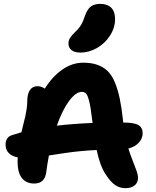

<svg xmlns="http://www.w3.org/2000/svg" viewBox="-20 -959 807 993"><path d="M396 -687Q366.2 -687 350.1 -699.7Q334 -712.4 334 -733.9Q334 -749.5 341.8 -762.2Q349.6 -774.9 367.2 -792Q387.7 -811 399.2 -830.3Q410.6 -849.6 420.9 -880.9Q432.6 -913.1 450.9 -926Q469.2 -939 498 -939Q535.2 -939 555.2 -919.2Q575.2 -899.4 575.2 -860.8Q575.2 -815.9 549.3 -775.4Q523.4 -734.9 481.9 -710.9Q440.4 -687 396 -687ZM628.9 14.2Q598.6 14.2 575 -2.2Q551.3 -18.6 525.9 -58.1Q496.6 -102.5 480 -183.1Q457.5 -182.1 436.3 -180.7Q415 -179.2 393.6 -177Q372.1 -174.8 357.4 -173.1Q342.8 -171.4 321 -168.2Q299.3 -165 290.8 -163.8Q282.2 -162.6 259.5 -158.9Q236.8 -155.3 232.9 -154.8Q224.1 -107.4 219.2 -68.8Q211.9 -9.8 157.2 -9.8Q115.7 -9.8 93.3 -38.1Q70.8 -66.4 70.8 -124Q70.8 -127.4 71.3 -134.5Q71.8 -141.6 71.8 -145Q40.5 -150.9 24.7 -168Q8.8 -185.1 8.8 -210.9Q8.8 -251.5 45.9 -261.2Q47.4 -261.7 90.8 -274.9Q94.2 -289.6 100.8 -316.2Q107.4 -342.8 111.1 -358.4Q114.7 -374 117.9 -396Q121.1 -418 121.1 -437Q121.1 -473.1 134.8 -493.2Q148.4 -513.2 173.8 -513.2Q191.4 -513.2 211.9 -501Q251.5 -564 302.7 -599.4Q354 -634.8 410.2 -634.8Q452.6 -634.8 483.6 -623.8Q514.6 -612.8 536.6 -591.6Q558.6 -570.3 574 -533.2Q589.4 -496.1 599.1 -450Q608.9 -403.8 616.2 -336.9Q616.2 -335 616.7 -331.1Q617.2 -327.1 617.2 -325.2Q673.3 -325.2 695.6 -312.3Q717.8 -299.3 717.8 -270Q717.8 -243.2 698.2 -221.4Q678.7 -199.7 644 -190.9Q653.3 -160.6 666.7 -127Q680.2 -93.3 687 -73.5Q693.8 -53.7 693.8 -38.1Q693.8 -14.2 676 0Q658.2 14.2 628.9 14.2ZM402.8 -483.9Q372.6 -483.9 337.6 -437.3Q302.7 -390.6 273.9 -309.1Q355 -318.8 459 -323.2Q458 -329.1 456.1 -342.8Q449.2 -403.8 441.4 -434.8Q433.6 -465.8 425.3 -474.9Q417 -483.9 402.8 -483.9Z"/></svg>

Font: Shantell Sans Irregular Bouncy
Style: Bold
Weight: 700
Designer: Stephen Nixon, Anya Danilova, Shantell Martin
Foundry: Arrow Type
Version: Version 1.006;[9816181b4]